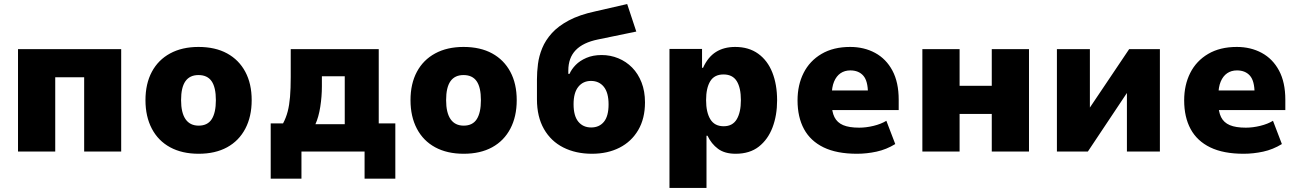

<svg xmlns="http://www.w3.org/2000/svg" viewBox="-20 -749 6421 949"><path d="M69 0V-506H579V0H396V-367H253V0Z M962 11Q880 11 821 -21Q762 -53 730.5 -113Q699 -173 699 -254Q699 -335 730.5 -394Q762 -453 821 -485Q880 -517 961 -517Q1044 -517 1102.5 -485Q1161 -453 1192.5 -394Q1224 -335 1224 -254Q1224 -173 1192.5 -113Q1161 -53 1102.5 -21Q1044 11 962 11ZM962 -128Q1006 -128 1026.5 -160Q1047 -192 1047 -254Q1047 -317 1026 -347.5Q1005 -378 961 -378Q918 -378 896.5 -347.5Q875 -317 875 -254Q875 -192 897 -160Q919 -128 962 -128Z M1318 134V-139H1379Q1394 -167 1402 -198Q1410 -229 1413.5 -270Q1417 -311 1417 -368V-506H1852V-139H1934V134H1782V0H1470V134ZM1539 -135H1684V-372H1571V-322Q1571 -272 1563 -221Q1555 -170 1539 -135Z M2272 11Q2190 11 2131 -21Q2072 -53 2040.5 -113Q2009 -173 2009 -254Q2009 -335 2040.5 -394Q2072 -453 2131 -485Q2190 -517 2271 -517Q2354 -517 2412.5 -485Q2471 -453 2502.5 -394Q2534 -335 2534 -254Q2534 -173 2502.5 -113Q2471 -53 2412.5 -21Q2354 11 2272 11ZM2272 -128Q2316 -128 2336.5 -160Q2357 -192 2357 -254Q2357 -317 2336 -347.5Q2315 -378 2271 -378Q2228 -378 2206.5 -347.5Q2185 -317 2185 -254Q2185 -192 2207 -160Q2229 -128 2272 -128Z M2906 11Q2826 11 2764.5 -20Q2703 -51 2668.5 -111.5Q2634 -172 2634 -258V-357Q2634 -393 2639 -432.5Q2644 -472 2660 -511Q2676 -550 2707.5 -585Q2739 -620 2791.5 -648Q2844 -676 2923 -693L3080 -729L3125 -593L2936 -554Q2862 -539 2825.5 -501Q2789 -463 2789 -400V-384H2795Q2805 -407 2825.5 -428Q2846 -449 2878.5 -463Q2911 -477 2954 -477Q2997 -477 3036 -461Q3075 -445 3104.5 -415Q3134 -385 3151 -341.5Q3168 -298 3168 -243Q3168 -163 3134.5 -106Q3101 -49 3042 -19Q2983 11 2906 11ZM2902 -119Q2942 -119 2965 -147Q2988 -175 2988 -233Q2988 -291 2964.5 -320Q2941 -349 2901 -349Q2862 -349 2838.5 -320Q2815 -291 2815 -234Q2815 -176 2838.5 -147.5Q2862 -119 2902 -119Z M3289 180V-507H3450V-414H3455Q3479 -467 3518.5 -492Q3558 -517 3614 -517Q3681 -517 3727.5 -483.5Q3774 -450 3797.5 -390.5Q3821 -331 3821 -253Q3821 -179 3798.5 -119.5Q3776 -60 3731 -24.5Q3686 11 3616 11Q3562 11 3529 -13.5Q3496 -38 3477 -78H3472V180ZM3557 -125Q3601 -125 3621.5 -159.5Q3642 -194 3642 -254Q3642 -315 3621.5 -348Q3601 -381 3556 -381Q3511 -381 3490.5 -347.5Q3470 -314 3470 -254Q3470 -194 3491 -159.5Q3512 -125 3557 -125Z M4216 11Q4116 11 4051 -20.5Q3986 -52 3954 -111Q3922 -170 3922 -253Q3922 -329 3952 -388.5Q3982 -448 4040.5 -482.5Q4099 -517 4182 -517Q4251 -517 4305.5 -487.5Q4360 -458 4391 -400Q4422 -342 4422 -256V-205H4069V-302H4280L4270 -287Q4270 -349 4247 -375Q4224 -401 4183 -401Q4155 -401 4134.5 -387Q4114 -373 4102.5 -345.5Q4091 -318 4091 -276V-240Q4091 -197 4104.5 -170Q4118 -143 4147.5 -130.5Q4177 -118 4227 -118Q4261 -118 4298 -127Q4335 -136 4361 -152L4405 -37Q4361 -10 4312.5 0.5Q4264 11 4216 11Z M4539 0V-506H4723V-325H4882V-506H5066V0H4882V-186H4723V0Z M5204 0V-506H5367V-201H5356L5561 -506H5713V0H5550V-306H5561L5357 0Z M6127 11Q6027 11 5962 -20.5Q5897 -52 5865 -111Q5833 -170 5833 -253Q5833 -329 5863 -388.5Q5893 -448 5951.5 -482.5Q6010 -517 6093 -517Q6162 -517 6216.5 -487.5Q6271 -458 6302 -400Q6333 -342 6333 -256V-205H5980V-302H6191L6181 -287Q6181 -349 6158 -375Q6135 -401 6094 -401Q6066 -401 6045.5 -387Q6025 -373 6013.5 -345.5Q6002 -318 6002 -276V-240Q6002 -197 6015.5 -170Q6029 -143 6058.5 -130.5Q6088 -118 6138 -118Q6172 -118 6209 -127Q6246 -136 6272 -152L6316 -37Q6272 -10 6223.5 0.5Q6175 11 6127 11Z"/></svg>

Font: Nunito Sans 7pt SemiCondensed Black
Style: Regular
Weight: 900
Width: 4
Designer: Vernon Adams
Foundry: Vernon Adams
Version: Version 3.101;gftools[0.9.27]